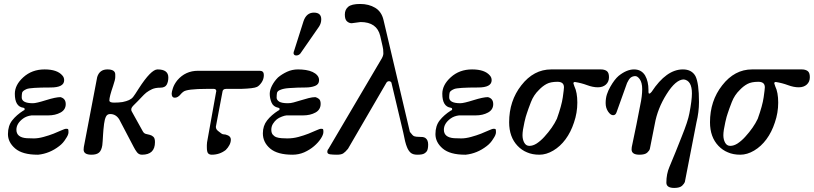

<svg xmlns="http://www.w3.org/2000/svg" viewBox="-20 -757 4044 954"><path d="M280.3 -274.4Q306.6 -267.6 306.6 -239.7Q306.6 -211.9 280.8 -197.8Q254.9 -183.6 218.8 -183.6H136.7Q112.3 -180.7 94.7 -168Q61.5 -143.6 61.5 -112.3Q61.5 -74.2 112.3 -70.3Q126 -69.3 147.9 -69.3Q169.9 -69.3 196.8 -76.7Q223.6 -84 246.1 -92.8Q268.6 -101.6 285.2 -109.4Q301.8 -117.2 309.6 -117.2Q317.4 -117.2 318.8 -114.3Q320.3 -111.3 320.3 -99.6Q320.3 -86.9 306.6 -67.4Q293.9 -45.9 274.4 -31.2Q226.6 5.9 169.9 11.7Q168.9 11.7 167 11.7Q91.8 11.7 55.7 -19Q19.5 -49.8 19.5 -90.8Q19.5 -131.8 40.5 -158.7Q61.5 -185.5 96.7 -208Q102.5 -209 102.5 -214.8Q102.5 -220.7 95.7 -221.7Q53.7 -227.5 53.7 -291Q53.7 -335 95.7 -373Q138.7 -412.1 201.7 -412.1Q264.6 -412.1 290 -381.8Q298.8 -372.1 298.8 -358.4Q298.8 -322.3 231.4 -322.3Q130.9 -322.3 112.3 -314.5Q91.8 -305.7 89.8 -295.9Q87.9 -286.1 87.9 -273.4Q87.9 -244.1 143.6 -244.1Q160.2 -244.1 208.5 -259.3Q256.8 -274.4 280.3 -274.4Z M434.6 11.7Q395.5 11.7 395.5 -13.7Q395.5 -22.5 396.5 -26.4L462.9 -374Q474.6 -412.1 513.7 -412.1Q552.7 -412.1 552.7 -386.7V-374Q552.7 -361.3 542 -330.1Q523.4 -276.4 523.4 -257.8Q523.4 -247.1 546.9 -247.1Q570.3 -247.1 588.9 -250Q608.4 -253.9 621.1 -259.8Q633.8 -265.6 641.6 -275.4Q649.4 -285.2 668.9 -316.4Q730.5 -412.1 762.7 -412.1Q816.4 -412.1 816.4 -372.1Q816.4 -350.6 808.1 -335.9Q799.8 -321.3 775.9 -321.3Q752 -321.3 735.8 -314Q719.7 -306.6 707 -296.9Q695.3 -287.1 684.6 -275.4Q673.8 -263.7 665 -254.9L644.5 -234.4Q632.8 -222.7 632.3 -214.8Q631.8 -207 634.8 -203.1L688.5 -106.4Q694.3 -94.7 704.1 -91.8Q713.9 -89.8 724.6 -86.9Q735.4 -84 742.2 -77.1Q750 -70.3 750 -50.8Q750 11.7 685.5 11.7Q669.9 11.7 660.6 -0.5Q651.4 -12.7 644.5 -26.4L572.3 -164.1Q555.7 -190.4 527.3 -190.4Q512.7 -190.4 506.3 -177.2Q500 -164.1 497.1 -141.6Q493.2 -109.4 492.2 -89.8Q490.2 -50.8 488.3 -35.2Q484.4 -9.8 472.2 1Q460 11.7 434.6 11.7Z M1053.7 -299.8 1054.7 -303.7Q1054.7 -315.4 1042 -315.4H1009.8Q907.2 -315.4 890.6 -300.8Q883.8 -295.9 878.9 -290Q864.3 -271.5 848.6 -271.5Q833 -271.5 833 -292Q833 -300.8 839.4 -319.8Q845.7 -338.9 861.3 -358.4Q901.4 -405.3 963.9 -405.3H1270.5Q1291 -405.3 1291 -384.3Q1291 -363.3 1279.3 -346.7Q1267.6 -330.1 1256.8 -325.2Q1241.2 -317.4 1178.7 -315.4H1103.5Q1085.9 -315.4 1085 -298.8L1052.7 -127.9V-126Q1052.7 -114.3 1064.5 -105.5Q1083 -89.8 1088.9 -89.8Q1094.7 -89.8 1101.1 -88.4Q1107.4 -86.9 1113.3 -84Q1127 -77.1 1127 -63.5Q1127 -49.8 1120.1 -36.6Q1113.3 -23.4 1101.6 -11.7Q1071.3 11.7 1032.2 11.7Q1020.5 11.7 1014.2 4.9Q1007.8 -2 1007.8 -25.4V-36.1Q1007.8 -42 1008.8 -49.8Z M1576.2 -661.1Q1576.2 -641.6 1565.4 -625L1476.6 -497.1Q1467.8 -481.4 1452.1 -481.4Q1445.3 -481.4 1442.4 -484.4Q1438.5 -488.3 1438.5 -493.2Q1438.5 -498 1442.4 -507.8L1488.3 -652.3Q1502.9 -694.3 1539.6 -694.3Q1576.2 -694.3 1576.2 -661.1ZM1403.3 -183.6Q1393.6 -182.6 1380.9 -177.7Q1365.2 -171.9 1355.5 -164.1Q1344.7 -155.3 1336.4 -142.1Q1328.1 -128.9 1328.1 -112.3Q1328.1 -96.7 1335.4 -87.9Q1342.8 -79.1 1353.5 -75.2Q1364.3 -71.3 1379.9 -70.3Q1393.6 -69.3 1407.2 -69.3Q1436.5 -69.3 1463.4 -76.7Q1490.2 -84 1512.7 -92.8Q1535.2 -101.6 1551.8 -109.4Q1568.4 -117.2 1576.2 -117.2Q1584 -117.2 1585.4 -114.3Q1586.9 -111.3 1586.9 -101.6Q1586.9 -87.9 1574.2 -68.4Q1561.5 -48.8 1540.5 -30.8Q1519.5 -12.7 1491.2 0Q1463.9 11.7 1433.6 11.7Q1358.4 11.7 1322.3 -19Q1286.1 -49.8 1286.1 -94.7Q1286.1 -131.8 1307.1 -158.7Q1328.1 -185.5 1363.3 -208Q1369.1 -209 1369.1 -215.8Q1369.1 -220.7 1362.3 -221.7Q1337.9 -226.6 1329.1 -247.6Q1320.3 -268.6 1320.3 -291Q1320.3 -309.6 1331.5 -331.5Q1342.8 -353.5 1361.3 -372.1Q1380.9 -388.7 1406.2 -400.4Q1431.6 -412.1 1460.9 -412.1Q1480.5 -412.1 1499.5 -409.2Q1518.6 -406.2 1533.2 -399.4Q1547.9 -392.6 1556.6 -382.3Q1565.4 -372.1 1565.4 -358.4Q1565.4 -337.9 1545.4 -330.1Q1525.4 -322.3 1498 -322.3Q1459 -322.3 1416 -319.3Q1388.7 -317.4 1373 -310.5Q1359.4 -305.7 1356.4 -295.9Q1354.5 -286.1 1354.5 -271.5Q1354.5 -260.7 1367.2 -252Q1380.9 -244.1 1410.2 -244.1Q1424.8 -244.1 1438.5 -248Q1456.1 -252.9 1475.6 -258.8Q1494.1 -264.6 1513.2 -269.5Q1532.2 -274.4 1546.9 -274.4Q1555.7 -272.5 1564.5 -265.6Q1573.2 -258.8 1573.2 -241.2Q1573.2 -211.9 1547.4 -197.8Q1521.5 -183.6 1485.4 -183.6Z M1771.5 -647.5 1727.5 -641.6Q1714.8 -641.6 1704.1 -650.9Q1693.4 -660.2 1693.4 -684.6Q1693.4 -709 1710 -723.1Q1726.6 -737.3 1769.5 -737.3Q1812.5 -737.3 1844.2 -718.3Q1876 -699.2 1885.7 -657.2L2016.6 -101.6Q2031.2 -82 2038.1 -80.1Q2046.9 -77.1 2059.6 -77.1Q2072.3 -77.1 2080.1 -76.2Q2087.9 -75.2 2093.8 -71.3Q2107.4 -61.5 2107.4 -39.1Q2107.4 -17.6 2101.6 -6.8Q2097.7 0 2087.9 5.9Q2078.1 11.7 2053.7 11.7Q2031.2 11.7 2020 1.5Q2008.8 -8.8 2002 -26.4Q1993.2 -46.9 1983.4 -99.6L1924.8 -346.7Q1920.9 -353.5 1913.1 -353.5Q1905.3 -353.5 1900.4 -346.7L1709 -17.6Q1695.3 -1 1685.1 5.4Q1674.8 11.7 1654.3 11.7Q1633.8 11.7 1620.1 9.8Q1606.4 7.8 1606.4 -2Q1606.4 -11.7 1612.3 -17.6L1873 -460Q1884.8 -478.5 1884.8 -491.2Q1884.8 -514.6 1880.9 -527.3L1869.1 -579.1Q1852.5 -647.5 1771.5 -647.5Z M2404.3 -274.4Q2430.7 -267.6 2430.7 -239.7Q2430.7 -211.9 2404.8 -197.8Q2378.9 -183.6 2342.8 -183.6H2260.7Q2236.3 -180.7 2218.8 -168Q2185.5 -143.6 2185.5 -112.3Q2185.5 -74.2 2236.3 -70.3Q2250 -69.3 2272 -69.3Q2293.9 -69.3 2320.8 -76.7Q2347.7 -84 2370.1 -92.8Q2392.6 -101.6 2409.2 -109.4Q2425.8 -117.2 2433.6 -117.2Q2441.4 -117.2 2442.9 -114.3Q2444.3 -111.3 2444.3 -99.6Q2444.3 -86.9 2430.7 -67.4Q2418 -45.9 2398.4 -31.2Q2350.6 5.9 2293.9 11.7Q2293 11.7 2291 11.7Q2215.8 11.7 2179.7 -19Q2143.6 -49.8 2143.6 -90.8Q2143.6 -131.8 2164.6 -158.7Q2185.5 -185.5 2220.7 -208Q2226.6 -209 2226.6 -214.8Q2226.6 -220.7 2219.7 -221.7Q2177.7 -227.5 2177.7 -291Q2177.7 -335 2219.7 -373Q2262.7 -412.1 2325.7 -412.1Q2388.7 -412.1 2414.1 -381.8Q2422.9 -372.1 2422.9 -358.4Q2422.9 -322.3 2355.5 -322.3Q2254.9 -322.3 2236.3 -314.5Q2215.8 -305.7 2213.9 -295.9Q2211.9 -286.1 2211.9 -273.4Q2211.9 -244.1 2267.6 -244.1Q2284.2 -244.1 2332.5 -259.3Q2380.9 -274.4 2404.3 -274.4Z M2782.2 -323.2Q2782.2 -350.6 2750 -350.6Q2715.8 -350.6 2695.8 -339.8Q2675.8 -329.1 2658.2 -310.5Q2631.8 -285.2 2618.2 -250Q2604.5 -214.8 2597.7 -193.4Q2592.8 -180.7 2585.9 -150.4Q2576.2 -107.4 2576.2 -85.4Q2576.2 -63.5 2585 -47.9Q2593.8 -32.2 2610.4 -32.2Q2627.9 -32.2 2646.5 -43.9Q2667 -57.6 2684.6 -77.1Q2726.6 -123 2747.1 -167Q2770.5 -232.4 2776.4 -273.4Q2782.2 -314.5 2782.2 -323.2ZM2965.8 -412.1Q2983.4 -412.1 2994.6 -404.3Q3005.9 -396.5 3005.9 -373.5Q3005.9 -350.6 2990.7 -336.9Q2975.6 -323.2 2950.7 -323.2Q2925.8 -323.2 2897 -334Q2868.2 -344.7 2836.9 -349.6Q2829.1 -349.6 2829.1 -342.8Q2829.1 -340.8 2834 -328.1Q2848.6 -297.9 2848.6 -247.1Q2848.6 -196.3 2832 -148.4Q2816.4 -100.6 2790 -64.9Q2763.7 -29.3 2729 -8.8Q2694.3 11.7 2660.2 11.7Q2625 11.7 2598.6 0Q2572.3 -10.7 2551.8 -32.2Q2509.8 -76.2 2509.8 -149.4Q2509.8 -255.9 2570.3 -333Q2631.8 -412.1 2718.8 -412.1Z M3157.2 11.7Q3118.2 11.7 3118.2 -14.6Q3118.2 -22.5 3119.1 -26.4L3142.6 -139.6Q3152.3 -188.5 3161.1 -234.4Q3170.9 -279.3 3170.9 -314.5Q3170.9 -346.7 3158.2 -364.3Q3146.5 -379.9 3134.8 -378.9Q3121.1 -377.9 3112.3 -370.1Q3104.5 -363.3 3095.7 -344.7L3043.9 -200.2Q3039.1 -184.6 3026.4 -184.6Q3013.7 -184.6 3001.5 -202.6Q2989.3 -220.7 2989.3 -244.6Q2989.3 -268.6 2995.6 -288.1Q3002 -307.6 3012.7 -326.2Q3033.2 -362.3 3053.7 -379.9Q3093.8 -412.1 3130.4 -412.1Q3167 -412.1 3185.5 -381.8Q3202.1 -352.5 3202.1 -309.6V-299.8Q3202.1 -292 3206.1 -292Q3210.9 -292 3217.8 -300.8Q3291 -412.1 3373 -412.1Q3417 -412.1 3435.5 -378.9Q3453.1 -343.8 3453.1 -250Q3453.1 -200.2 3440.4 -148.4L3382.8 147.5Q3379.9 155.3 3369.1 166Q3357.4 176.8 3330.1 176.8Q3291 176.8 3291 150.4Q3291 107.4 3306.2 72.3Q3321.3 37.1 3336.9 -2Q3355.5 -47.9 3367.2 -78.1Q3398.4 -155.3 3405.3 -193.4Q3418 -258.8 3418 -293Q3418 -356.4 3377.9 -362.3Q3337.9 -362.3 3292 -289.1Q3247.1 -217.8 3233.4 -140.6L3209 -17.6Q3207 -8.8 3195.8 1.5Q3184.6 11.7 3157.2 11.7Z M3780.3 -323.2Q3780.3 -350.6 3748 -350.6Q3713.9 -350.6 3693.8 -339.8Q3673.8 -329.1 3656.2 -310.5Q3629.9 -285.2 3616.2 -250Q3602.5 -214.8 3595.7 -193.4Q3590.8 -180.7 3584 -150.4Q3574.2 -107.4 3574.2 -85.4Q3574.2 -63.5 3583 -47.9Q3591.8 -32.2 3608.4 -32.2Q3626 -32.2 3644.5 -43.9Q3665 -57.6 3682.6 -77.1Q3724.6 -123 3745.1 -167Q3768.6 -232.4 3774.4 -273.4Q3780.3 -314.5 3780.3 -323.2ZM3963.9 -412.1Q3981.4 -412.1 3992.7 -404.3Q4003.9 -396.5 4003.9 -373.5Q4003.9 -350.6 3988.8 -336.9Q3973.6 -323.2 3948.7 -323.2Q3923.8 -323.2 3895 -334Q3866.2 -344.7 3835 -349.6Q3827.1 -349.6 3827.1 -342.8Q3827.1 -340.8 3832 -328.1Q3846.7 -297.9 3846.7 -247.1Q3846.7 -196.3 3830.1 -148.4Q3814.5 -100.6 3788.1 -64.9Q3761.7 -29.3 3727.1 -8.8Q3692.4 11.7 3658.2 11.7Q3623 11.7 3596.7 0Q3570.3 -10.7 3549.8 -32.2Q3507.8 -76.2 3507.8 -149.4Q3507.8 -255.9 3568.4 -333Q3629.9 -412.1 3716.8 -412.1Z"/></svg>

Font: Menaion Unicode
Style: Regular
Weight: 400
Designer: Aleksandr Andreev
Foundry: Ponomar Technologies, Inc.
Version: 2.0